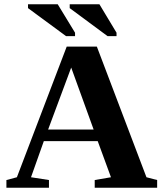

<svg xmlns="http://www.w3.org/2000/svg" viewBox="-20 -878 762 898"><path d="M209 -36V0H10V-36L59 -49L292 -660H433L665 -49L715 -36V0H423V-36L499 -49L437 -218H185L125 -49ZM313 -562 205 -272H418ZM289 -709 111 -840V-858H250L331 -725V-709ZM483 -709 306 -840V-858H445L525 -725V-709Z"/></svg>

Font: Libra Serif Modern
Style: Bold
Weight: 700
Designer: Stefan Peev, Context Ltd
Foundry: Ascender Corporation
Version: Version 1.000